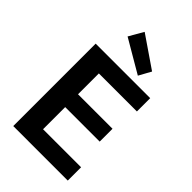

<svg xmlns="http://www.w3.org/2000/svg" viewBox="-280 -1055 1153 1153"><g transform="rotate(45 296.0 -479.0)"><path d="M73 0V-700H536V-587H213V-410H506V-301H213V-113H536V0ZM388 -743 178 -866 231 -958 431 -821Z"/></g></svg>

Font: DM Sans 10pt ExtraBold
Style: Regular
Weight: 800
Version: Version 4.004;gftools[0.9.30]